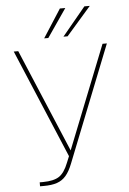

<svg xmlns="http://www.w3.org/2000/svg" viewBox="-62 -983 697 1037"><g transform="rotate(-5 286.5 -464.5)"><path d="M112.3 9.8V-11.7H130.9Q189 -12.2 218.3 -31.7Q247.6 -51.3 268.6 -105.5L282.2 -138.7L34.2 -727.5H58.6L293.9 -168.9L515.6 -727.5H539.1L289.1 -96.7Q273.4 -56.6 253.4 -33.2Q233.4 -9.8 204.6 0Q175.8 9.8 132.8 9.8ZM308.6 -784.2 435.5 -937.5H464.8L331.1 -784.2ZM204.1 -784.2 302.7 -937.5H332L226.6 -784.2Z"/></g></svg>

Font: Inter Tight Thin
Style: Regular
Weight: 250
Designer: Rasmus Andersson
Foundry: rsms
Version: Version 3.004